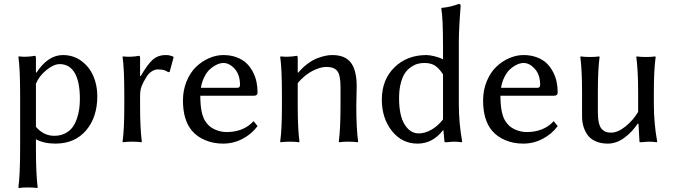

<svg xmlns="http://www.w3.org/2000/svg" viewBox="-20 -718 3423 973"><path d="M162.1 -293.9V-75.2Q201.2 -29.8 254.9 -29.8Q285.6 -29.8 309.3 -41.7Q333 -53.7 346.9 -72.3Q360.8 -90.8 369.6 -116.5Q378.4 -142.1 381.6 -166.5Q384.8 -190.9 384.8 -217.8Q384.8 -302.7 358.9 -347.9Q333 -393.1 282.2 -393.1Q252.4 -393.1 215.3 -363Q178.2 -333 162.1 -293.9ZM162.1 -352.1 164.1 -349.1Q223.1 -439 298.8 -439Q352.5 -439 393.1 -408.7Q433.6 -378.4 453.4 -331.8Q473.1 -285.2 473.1 -231Q473.1 -123.5 416 -56.9Q358.9 9.8 261.2 9.8Q202.1 9.8 162.1 -12.2V32.2Q162.1 163.6 170.9 231.9L168.9 234.9Q150.4 231.9 122.1 231.9Q93.8 231.9 75.2 234.9L73.2 231.9Q82 167.5 82 32.2V-234.9Q82 -373.5 73.2 -429.2L75.2 -432.1Q117.2 -427.7 155.8 -435.1Q162.1 -435.1 162.1 -424.8Z M689.9 -334 692.9 -332Q727.5 -392.1 754.2 -415.5Q780.8 -439 819.8 -439Q826.7 -439 831.3 -438.5Q835.9 -438 837.9 -437.5Q839.8 -437 845.9 -435.1Q852.1 -433.1 856 -432.1L859.9 -428.2L839.8 -354L832 -352.1Q816.9 -366.2 779.8 -366.2Q765.1 -366.2 750 -356.9Q734.9 -347.7 724.1 -331.1Q706.1 -302.7 698 -282Q689.9 -261.2 689.9 -231.9V-180.2Q689.9 -68.4 698.7 0L696.8 2.9Q678.2 0 649.9 0Q621.6 0 603 2.9L601.1 0Q609.9 -60.5 609.9 -180.2V-234.9Q609.9 -373.5 601.1 -429.2L603 -432.1Q645.5 -427.7 684.1 -435.1Q689.9 -435.1 689.9 -424.8Z M998 -272.9H1182.1Q1196.3 -272.9 1196.3 -287.1Q1196.3 -339.4 1169.4 -369.1Q1142.6 -398.9 1111.8 -398.9Q1103.5 -398.9 1092.8 -396Q1082 -393.1 1066.9 -384.3Q1051.8 -375.5 1038.8 -362.3Q1025.9 -349.1 1014.4 -325.7Q1002.9 -302.2 998 -272.9ZM1265.1 -104 1285.2 -79.1Q1255.9 -39.1 1209.5 -14.6Q1163.1 9.8 1110.8 9.8Q1060.5 9.8 1019.5 -7.8Q978.5 -24.9 952.1 -56.2Q907.2 -109.9 907.2 -209Q907.2 -261.7 925.8 -306.4Q944.3 -351.1 973.9 -379.4Q1003.4 -407.7 1039.6 -423.3Q1075.7 -439 1111.8 -439Q1149.9 -439 1180.4 -427.2Q1210.9 -415.5 1230 -396.7Q1249 -377.9 1262 -352.8Q1274.9 -327.6 1280 -302.2Q1285.2 -276.9 1285.2 -250Q1285.2 -232.9 1267.1 -232.9H995.1Q995.1 -144.5 1019 -106Q1037.6 -75.7 1067.4 -62.5Q1097.7 -48.8 1127.9 -48.8Q1214.4 -48.8 1265.1 -104Z M1785.6 -180.2Q1785.6 -67.9 1794.9 0L1792.5 2.9Q1773.9 0 1745.6 0Q1717.3 0 1698.7 2.9L1696.8 0Q1705.6 -64.5 1705.6 -180.2V-277.8Q1705.6 -336.9 1689.5 -357.9Q1673.3 -378.9 1633.8 -378.9Q1603 -378.9 1563.5 -358.6Q1523.9 -338.4 1488.8 -296.9V-180.2Q1488.8 -64.5 1497.6 0L1495.6 2.9Q1477.1 0 1448.7 0Q1420.4 0 1401.9 2.9L1399.9 0Q1408.7 -61 1408.7 -180.2V-234.9Q1408.7 -373.5 1399.9 -429.2L1401.9 -432.1Q1444.3 -427.7 1482.9 -435.1Q1488.8 -435.1 1488.8 -424.8V-352.1L1490.7 -349.1Q1513.2 -376 1538.6 -394.8Q1564 -413.6 1587.4 -422.6Q1610.8 -431.6 1628.9 -435.3Q1647 -439 1663.6 -439Q1729.5 -439 1758.5 -399.9Q1787.6 -360.8 1787.6 -280.8Q1787.6 -264.6 1786.6 -230.5Q1785.6 -196.3 1785.6 -180.2Z M2225.1 -112.8V-340.8Q2206.1 -371.1 2185.1 -385Q2164.1 -398.9 2130.4 -398.9Q2113.8 -398.9 2098.1 -395Q2082.5 -391.1 2064.5 -379.4Q2046.4 -367.7 2033.2 -348.9Q2020 -330.1 2011.2 -297.1Q2002.4 -264.2 2002.4 -221.2Q2002.4 -132.3 2030.5 -87.2Q2058.6 -42 2102.1 -42Q2133.3 -42 2165.8 -60.3Q2198.2 -78.6 2225.1 -112.8ZM2225.1 -58.1Q2172.4 9.8 2096.2 9.8Q2016.6 9.8 1965.8 -54.7Q1915 -119.1 1915 -212.9Q1915 -314 1978.8 -376.5Q2042.5 -439 2141.1 -439Q2157.2 -439 2183.1 -432.6Q2209 -426.3 2225.1 -417V-481.9Q2225.1 -627 2216.3 -674.8L2218.3 -678.2Q2262.2 -681.6 2305.2 -698.2Q2314.5 -698.2 2314.5 -688Q2305.2 -571.3 2305.2 -500V-191.9Q2305.2 -93.8 2322.3 0L2320.3 2.9Q2300.8 0 2275.9 0Q2267.6 0 2241.2 2.9Q2232.4 2.9 2232.4 0L2227.1 -58.1Z M2519 -272.9H2703.1Q2717.3 -272.9 2717.3 -287.1Q2717.3 -339.4 2690.4 -369.1Q2663.6 -398.9 2632.8 -398.9Q2624.5 -398.9 2613.8 -396Q2603 -393.1 2587.9 -384.3Q2572.8 -375.5 2559.8 -362.3Q2546.9 -349.1 2535.4 -325.7Q2523.9 -302.2 2519 -272.9ZM2786.1 -104 2806.2 -79.1Q2776.9 -39.1 2730.5 -14.6Q2684.1 9.8 2631.8 9.8Q2581.5 9.8 2540.5 -7.8Q2499.5 -24.9 2473.1 -56.2Q2428.2 -109.9 2428.2 -209Q2428.2 -261.7 2446.8 -306.4Q2465.3 -351.1 2494.9 -379.4Q2524.4 -407.7 2560.5 -423.3Q2596.7 -439 2632.8 -439Q2670.9 -439 2701.4 -427.2Q2731.9 -415.5 2751 -396.7Q2770 -377.9 2783 -352.8Q2795.9 -327.6 2801 -302.2Q2806.2 -276.9 2806.2 -250Q2806.2 -232.9 2788.1 -232.9H2516.1Q2516.1 -144.5 2540 -106Q2558.6 -75.7 2588.4 -62.5Q2618.7 -48.8 2648.9 -48.8Q2735.4 -48.8 2786.1 -104Z M3211.9 -91.8Q3184.1 -49.3 3144 -19.8Q3104 9.8 3060.5 9.8Q3024.9 9.8 2998.5 -2Q2972.2 -13.7 2957.8 -33.9Q2943.4 -54.2 2936.5 -77.9Q2929.7 -101.6 2929.7 -128.9V-249Q2929.7 -364.7 2920.9 -429.2L2922.9 -432.1Q2941.4 -429.2 2969.7 -429.2Q2998 -429.2 3016.6 -432.1L3018.6 -429.2Q3009.8 -369.1 3009.8 -249V-149.9Q3009.8 -116.7 3015.1 -94.7Q3020.5 -72.8 3030.8 -62.7Q3041 -52.7 3051.3 -49.3Q3061.5 -45.9 3076.7 -45.9Q3111.3 -45.9 3150.4 -77.6Q3189.5 -109.4 3213.9 -150.9V-249Q3213.9 -361.3 3204.6 -429.2L3206.5 -432.1Q3224.6 -429.2 3253.9 -429.2Q3282.2 -429.2 3300.8 -432.1L3302.7 -429.2Q3293.5 -366.2 3293.5 -249V-191.9Q3293.5 -93.8 3310.5 0L3308.6 2.9Q3289.1 0 3264.2 0Q3255.9 0 3229.5 2.9Q3220.7 2.9 3220.7 0L3215.8 -88.9Z"/></svg>

Font: Linux Biolinum G
Style: Regular
Weight: 400
Designer: Philipp H. Poll
Foundry: Philipp H. Poll
Version: Version 1.1.0 ; ttfautohint (v1.6)